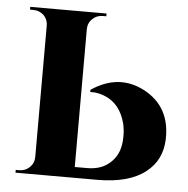

<svg xmlns="http://www.w3.org/2000/svg" viewBox="-47 -646 678 692"><g transform="rotate(5 292.5 -300.0)"><path d="M34 0V-10H46Q69 -10 84 -25Q100 -40 100 -63V-538Q100 -560 85 -575Q69 -590 47 -590H35V-600H311V-590H299Q276 -590 261 -575Q245 -560 245 -537V-39H290Q345 -39 377 -72Q409 -103 410 -159Q411 -185 405 -211Q386 -282 329 -304Q312 -311 292 -313H277V-321Q375 -387 471 -336Q567 -284 563 -166Q560 -91 505 -48Q445 0 330 0Z"/></g></svg>

Font: Cinzel Bold(RUS BY LYAJKA)
Style: Regular
Weight: 700
Designer: Natanael Gama
Version: Version 1.001;PS 001.001;hotconv 1.0.56;makeotf.lib2.0.21325